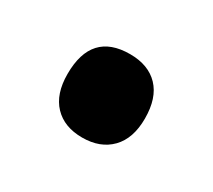

<svg xmlns="http://www.w3.org/2000/svg" viewBox="-51 -240 369 333"><g transform="rotate(30 133.5 -73.5)"><path d="M56 -73Q56 -157 133 -157Q170 -157 190.5 -135.5Q211 -114 211 -73Q211 -33 190 -11.5Q169 10 133 10Q97 10 76.5 -11.5Q56 -33 56 -73Z"/></g></svg>

Font: Noto Sans Sinhala UI ExtraCondensed
Style: Bold
Weight: 700
Width: 2
Designer: Jelle Bosma - Monotype Design Team
Foundry: Monotype Imaging Inc.
Version: Version 2.006; ttfautohint (v1.8.4.7-5d5b)